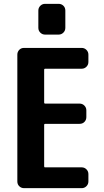

<svg xmlns="http://www.w3.org/2000/svg" viewBox="-20 -980 540 1000"><path d="M214.8 -960H285.2Q299.8 -960 310.1 -950.2Q320.3 -940.4 320.3 -924.8V-835Q320.3 -820.3 310.1 -810.1Q299.8 -799.8 285.2 -799.8H214.8Q200.2 -799.8 189.9 -810.1Q179.7 -820.3 179.7 -835V-924.8Q179.7 -939.5 189.9 -949.7Q200.2 -960 214.8 -960ZM405.3 -730.5Q419.9 -730.5 430.2 -720.2Q440.4 -710 440.4 -695.3V-657.2Q440.4 -642.6 430.2 -632.3Q419.9 -622.1 405.3 -622.1H214.8Q210 -622.1 210 -617.2V-445.3Q210 -440.4 214.8 -440.4H394.5Q409.2 -440.4 419.4 -430.2Q429.7 -419.9 429.7 -405.3V-370.1Q429.7 -355.5 419.9 -345.2Q410.2 -335 394.5 -335H214.8Q210 -335 210 -330.1V-113.3Q210 -108.4 214.8 -108.4H405.3Q419.9 -108.4 430.2 -98.1Q440.4 -87.9 440.4 -73.2V-35.2Q440.4 -20.5 430.2 -10.3Q419.9 0 405.3 0H105.5Q90.8 0 80.6 -9.8Q70.3 -19.5 70.3 -35.2V-695.3Q70.3 -710 80.1 -720.2Q89.8 -730.5 105.5 -730.5Z"/></svg>

Font: Rounded-L Mgen+ 1mn bold
Style: Bold
Weight: 700
Designer: [Source Han Sans]
Ryoko NISHIZUKA  (kana & ideographs); Paul D. Hunt (Latin, Greek & Cyrillic); Wenlong ZHANG  (bopomofo
Version: Version 1.059.20150602